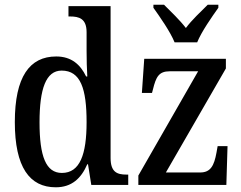

<svg xmlns="http://www.w3.org/2000/svg" viewBox="-20 -786 1025 816"><path d="M722 -606H818C836 -651 881 -715 908 -753V-766H863C834 -737 795 -701 770 -667C744 -701 706 -737 677 -766H632V-753C659 -715 704 -651 722 -606ZM217 10C285 10 325 -28 351 -88H354L368 0H525V-44H517C477 -44 450 -55 450 -115V-760H271V-716H278C316 -716 348 -707 348 -649V-569C348 -533 349 -493 351 -461H346C322 -511 284 -546 219 -546C106 -546 43 -460 43 -267C43 -75 106 10 217 10ZM568 0H942L947 -165H905L900 -137C890 -82 875 -53 831 -53H685L940 -495V-536H593L583 -391H626L630 -406C643 -459 655 -483 701 -483H822L568 -40ZM243 -51C175 -51 148 -122 148 -266C148 -408 175 -486 242 -486C323 -486 348 -408 348 -267C348 -130 320 -51 243 -51Z"/></svg>

Font: Noto Serif Condensed Medium
Style: Regular
Weight: 500
Width: 3
Designer: Monotype Design Team
Foundry: Monotype Imaging Inc.
Version: Version 2.015